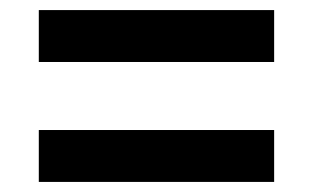

<svg xmlns="http://www.w3.org/2000/svg" viewBox="-20 -540 621 381"><path d="M57 -417V-520H524V-417ZM57 -179V-282H524V-179Z"/></svg>

Font: MuseoModerno Thin Medium
Style: Regular
Weight: 500
Version: Version 1.003